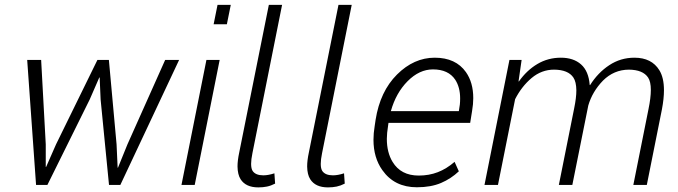

<svg xmlns="http://www.w3.org/2000/svg" viewBox="-20 -782 2867 812"><path d="M489 0H441L405.5 -361.5L401.5 -454L400 -454.5L359.5 -361.5L180.5 0H132.5L95 -528.5H154L173.5 -171.5V-76H175L217 -171.5L392 -528.5H440.5L473 -171.5L477.5 -73H479L519 -171.5L678.5 -528.5H737.5Z M803.5 0H747.5L853 -528.5H909ZM939.5 -679.5H883.5L900 -761.5H956Z M1072.5 10.5Q1019.5 10.5 997.5 -24Q985 -43.5 984.5 -78Q984.5 -103 991.5 -136L1117 -761.5H1173L1047.5 -134Q1042 -107 1042 -89Q1042 -69 1048.5 -59Q1061 -40.5 1093.5 -40.5Q1114.5 -40.5 1140.5 -49L1143.5 -5.5Q1126 3.5 1109.2 7Q1092.5 10.5 1072.5 10.5Z M1367 10.5Q1314 10.5 1292 -24Q1279.5 -43.5 1279 -78Q1279 -103 1286 -136L1411.5 -761.5H1467.5L1342 -134Q1336.5 -107 1336.5 -89Q1336.5 -69 1343 -59Q1355.5 -40.5 1388 -40.5Q1409 -40.5 1435 -49L1438 -5.5Q1420.5 3.5 1403.8 7Q1387 10.5 1367 10.5Z M1743 10Q1648 10 1597 -62.5Q1559.5 -115 1559.5 -191Q1559.5 -218.5 1564.5 -248.5L1568.5 -275.5Q1587.5 -395.5 1659 -466.8Q1730.5 -538 1818.5 -538Q1907.5 -538 1950.5 -477Q1981.5 -433 1981.5 -367Q1981.5 -341.5 1976.5 -312.5L1968.5 -262.5H1623L1621.5 -252Q1616 -217.5 1616 -195Q1616 -137 1640.5 -97Q1675.5 -39.5 1751 -39.5Q1794.5 -39.5 1831.5 -53.8Q1868.5 -68 1902.5 -97.5L1920.5 -57.5Q1888 -26.5 1845.2 -8.2Q1802.5 10 1743 10ZM1920.5 -312Q1923.5 -329 1924.8 -340.2Q1926 -351.5 1926 -366Q1926 -412.5 1905.5 -444.5Q1876.5 -488.5 1811 -488.5Q1753.5 -488.5 1704 -438.8Q1654.5 -389 1633 -312Z M2715.5 0H2658.5L2722.5 -320Q2732.5 -368.5 2732.5 -401.5Q2732.5 -436.5 2721 -454Q2699 -487 2639.5 -487.5Q2576 -487 2530 -441Q2485 -394.5 2468 -336Q2467.5 -335 2400.5 0H2343.5L2408.5 -325Q2417.5 -369 2417.5 -400Q2417 -436 2405 -454Q2383 -487 2323.5 -487.5Q2270.5 -487.5 2228.2 -452Q2186 -416.5 2158.5 -362.5L2086 0H2029L2134.5 -528.5H2186L2173 -438L2174.5 -437.5Q2207.5 -484.5 2252.5 -511.2Q2297.5 -538 2352 -538Q2405.5 -538 2437.5 -509.5Q2469.5 -481 2474 -422.5L2475.5 -422Q2508.5 -474.5 2556.5 -506.2Q2604.5 -538 2663 -538Q2736 -538 2768.5 -485Q2788 -453.5 2788 -400.5Q2788 -365 2779.5 -320Z"/></svg>

Font: Roberto Sans Light
Style: Italic
Weight: 300
Italic angle: -11°
Designer: Google
Version: Version 1.00;June 11, 2020;FontCreator 12.0.0.2522 64-bit; t